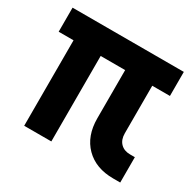

<svg xmlns="http://www.w3.org/2000/svg" viewBox="-126 -690 852 835"><g transform="rotate(30 300.0 -272.5)"><path d="M536.8 5Q449 5 397.5 -46.8Q346.1 -98.6 346.1 -187V-429.2H223.2V0H86.9V-429.2H12.3V-550H571V-429.2H482.2V-190.6Q482.2 -158.7 499.9 -140.5Q517.7 -122.3 548 -122.3H572V5Z"/></g></svg>

Font: JetBrains Mono
Style: Regular
Weight: 400
Monospace: yes
Designer: Philipp Nurullin, Konstantin Bulenkov
Foundry: JetBrains
Version: Version 2.305